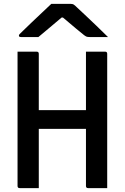

<svg xmlns="http://www.w3.org/2000/svg" viewBox="-20 -965 640 985"><path d="M530 0H432Q421 0 421 -11V-304H179V0H81Q70 0 70 -11V-700H168Q179 -700 179 -689V-400H421V-700H519Q530 -700 530 -689ZM243 -945H344Q352 -945 357.5 -942Q363 -939 377 -925Q388 -915 415 -889.5Q442 -864 474.5 -833Q507 -802 534 -775H440Q429 -775 424 -777Q419 -779 411 -785Q397 -796 370 -818.5Q343 -841 303 -875H296Q258 -843 229 -818.5Q200 -794 177 -775H88Q77 -775 77 -782Q77 -786 80.5 -790Q84 -794 99 -808Q116 -825 143.5 -851Q171 -877 198.5 -903Q226 -929 243 -945Z"/></svg>

Font: Recursive Mn Lnr St Med
Style: Regular
Weight: 500
Monospace: yes
Version: Version 1.079;hotconv 1.0.112;makeotfexe 2.5.65598; ttfautoh